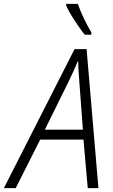

<svg xmlns="http://www.w3.org/2000/svg" viewBox="-78 -969 583 989"><path d="M-58 0 306 -716H368L429 0H374L352 -250H129L3 0ZM153 -301H349L331 -543Q329 -570 327 -599Q325 -628 325 -652H322Q302 -603 272 -542ZM359 -790Q344 -808 325 -835.5Q306 -863 289 -891Q272 -919 263 -940V-949H323Q336 -911 355 -872Q374 -833 393 -801L392 -790Z"/></svg>

Font: Noto Sans SemiCondensed Light
Style: Italic
Weight: 300
Width: 4
Italic angle: -12°
Designer: Monotype Design Team
Foundry: Monotype Imaging Inc.
Version: Version 2.013; ttfautohint (v1.8.4.7-5d5b)